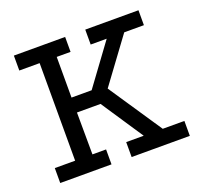

<svg xmlns="http://www.w3.org/2000/svg" viewBox="-106 -711 881 834"><g transform="rotate(-20 334.5 -294.5)"><path d="M37 -589H274V-520H210V-332H303L441 -520H367V-589H613V-520H522L371 -315L536 -69H636V0H367V-69H448L319 -263H210L211 -69H274V0H37V-69H131V-520H37Z"/></g></svg>

Font: Podkova VF Beta
Style: Regular
Weight: 400
Designer: Ilya Yudin
Foundry: Cyreal (www.cyreal.org)
Version: Version 2.100